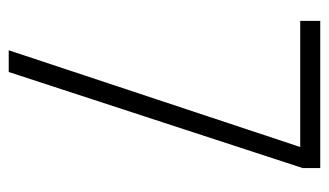

<svg xmlns="http://www.w3.org/2000/svg" viewBox="-177 -577 754 440"><g transform="rotate(90 200.0 -357.0)"><path d="M95.2 0 316.9 -668H27.8V-713.9H365.2V-673.8L145 0Z"/></g></svg>

Font: Germano
Style: Regular
Weight: 300
Width: 3
Foundry: Ascender Corporation
Version: Version 1.10; ttfautohint (v1.5)